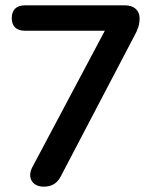

<svg xmlns="http://www.w3.org/2000/svg" viewBox="-20 -690 575 718"><path d="M143 8C174 8 193 -4 207 -30L483 -557C495 -579 502 -596 502 -622C502 -652 480 -670 448 -670H73C41 -670 24 -653 24 -622C24 -592 41 -575 73 -575H372L101 -65C80 -25 102 8 143 8Z"/></svg>

Font: SN Pro Medium
Style: Regular
Weight: 500
Designer: Tobias Whetton
Foundry: Supernotes
Version: Version 1.003;Glyphs 3.3 (3324)